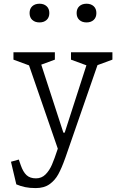

<svg xmlns="http://www.w3.org/2000/svg" viewBox="-20 -774 660 1006"><path d="M65.5 192 37.5 73.5 78.5 62 88.5 91Q101 127 119.2 143.8Q137.5 160.5 168.5 160.5Q198 160.5 218.5 140Q239 119.5 252.2 88.8Q265.5 58 282.5 6L284.5 0L286.5 15.5L120.5 -465L141.5 -428L50.5 -461.5V-500H267.5V-461.5L176.5 -428L186.5 -465L312 -79H319L443.5 -465L443 -428L352 -461.5V-500H569V-461.5L478 -428L502 -465L323.5 49.5L321.5 55Q303 107 285.5 139Q268 171 239.5 191.2Q211 211.5 167 211.5Q135.5 211.5 111.8 206.5Q88 201.5 65.5 192ZM135 -705.5Q135 -728.5 149.2 -741.5Q163.5 -754.5 187 -754.5Q210 -754.5 224.2 -741.5Q238.5 -728.5 238.5 -705.5Q238.5 -682.5 224.2 -669.5Q210 -656.5 187 -656.5Q163.5 -656.5 149.2 -669.5Q135 -682.5 135 -705.5ZM381.5 -705.5Q381.5 -728.5 395.8 -741.5Q410 -754.5 433.5 -754.5Q456.5 -754.5 470.8 -741.5Q485 -728.5 485 -705.5Q485 -682.5 470.8 -669.5Q456.5 -656.5 433.5 -656.5Q410 -656.5 395.8 -669.5Q381.5 -682.5 381.5 -705.5Z"/></svg>

Font: Monaspace Xenon Var
Style: Regular
Weight: 400
Designer: Riley Cran and the Lettermatic Team
Version: Version 1.000 (Monaspace Xenon Var)